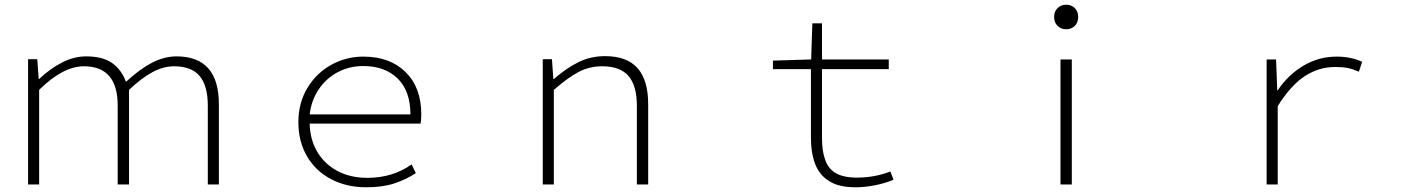

<svg xmlns="http://www.w3.org/2000/svg" viewBox="-20 -782 6040 814"><path d="M99 -531H138L144 -447H146Q192 -491 243 -517Q294 -543 345 -543Q415 -543 455 -515Q495 -487 514 -435Q571 -488 623.5 -515.5Q676 -543 728 -543Q908 -543 908 -340V0H861V-334Q861 -418 826.5 -459.5Q792 -501 718 -501Q673 -501 627 -476.5Q581 -452 527 -401V0H479V-334Q479 -501 336 -501Q247 -501 146 -401V0H99Z M1245 -264Q1245 -346 1283.5 -409.5Q1322 -473 1385 -507.5Q1448 -542 1520 -542Q1633 -542 1699.5 -476.5Q1766 -411 1766 -298Q1766 -271 1763 -258H1293Q1294 -191 1325 -138.5Q1356 -86 1411 -57Q1466 -28 1537 -28Q1645 -28 1725 -85L1743 -48Q1700 -20 1650.5 -4Q1601 12 1533 12Q1449 12 1383.5 -22.5Q1318 -57 1281.5 -119.5Q1245 -182 1245 -264ZM1520 -502Q1461 -502 1412 -476Q1363 -450 1331.5 -403.5Q1300 -357 1293 -297H1720Q1720 -396 1666 -449Q1612 -502 1520 -502Z M2281 -531H2320L2326 -447H2328Q2381 -493 2432.5 -518.5Q2484 -544 2545 -544Q2638 -544 2683 -493Q2728 -442 2728 -340V0H2680V-334Q2680 -419 2644.5 -460Q2609 -501 2533 -501Q2479 -501 2434 -477.5Q2389 -454 2328 -401V0H2281Z M3494 -15Q3454 -40 3436 -86.5Q3418 -133 3418 -199V-489H3257V-525L3419 -530L3424 -683H3465V-530H3748V-489H3465V-194Q3465 -142 3478 -106Q3490 -68 3522.5 -48.5Q3555 -29 3613 -29Q3688 -29 3755 -55L3768 -20Q3733 -5 3689.5 3.5Q3646 12 3607 12Q3535 12 3494 -15Z M4476 -530H4524V0H4476ZM4449 -710Q4449 -733 4463.5 -747.5Q4478 -762 4500 -762Q4522 -762 4536.5 -748Q4551 -734 4551 -710Q4551 -686 4536.5 -672Q4522 -658 4500 -658Q4478 -658 4463.5 -672.5Q4449 -687 4449 -710Z M5350 -530H5390L5395 -399H5397Q5441 -465 5506 -503.5Q5571 -542 5647 -542Q5707 -542 5755 -520L5741 -478Q5716 -489 5694.5 -493.5Q5673 -498 5641 -498Q5571 -498 5511.5 -459Q5452 -420 5397 -332V0H5350Z"/></svg>

Font: Merged Yaku Han JP ExtraLight
Style: Regular
Weight: 250
Designer: Ryoko NISHIZUKA 西塚涼子 (kana, bopomofo & ideographs); Paul D. Hunt (Latin, Greek & Cyrillic); Sandoll Communications 산돌커뮤니
Foundry: Adobe
Version: Version 2.004